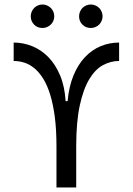

<svg xmlns="http://www.w3.org/2000/svg" viewBox="-20 -830 590 850"><path d="M279.3 -382.3H270.5C267.9 -425.6 259.8 -463.5 246.1 -496.1C232.4 -528.6 215.1 -555.7 194.1 -577.1C173.1 -598.6 149.3 -614.7 122.8 -625.5C96.3 -636.2 68.8 -641.6 40.5 -641.6V-560.1C56.8 -560.1 72.8 -557.5 88.4 -552.5C104 -547.4 118.9 -539 133.1 -527.1C147.2 -515.2 160.2 -499.8 171.9 -480.7C183.6 -461.7 193.8 -438.2 202.4 -410.2C211 -382.2 217.8 -349.4 222.7 -311.8C227.5 -274.2 230 -231 230 -182.1V0H317.4V-182.1C317.4 -254.7 322.7 -315.3 333.3 -363.8C343.8 -412.3 358 -451.1 375.7 -480.2C393.5 -509.4 413.7 -529.9 436.5 -542C459.3 -554 482.9 -560.1 507.3 -560.1V-641.6C478.7 -641.6 451.4 -636.2 425.5 -625.5C399.7 -614.7 376.5 -598.6 356.2 -577.1C335.9 -555.7 318.9 -528.6 305.4 -496.1C291.9 -463.5 283.2 -425.6 279.3 -382.3ZM168 -810.1C160.8 -810.1 154.1 -808.7 147.7 -805.9C141.4 -803.1 135.9 -799.5 131.3 -794.9C126.8 -790.4 123.1 -784.8 120.4 -778.3C117.6 -771.8 116.2 -765 116.2 -757.8C116.2 -743.2 121.2 -730.9 131.1 -720.9C141 -711 153.3 -706.1 168 -706.1C175.1 -706.1 181.9 -707.4 188.2 -710.2C194.6 -713 200.1 -716.6 204.8 -721.2C209.6 -725.7 213.3 -731.2 216.1 -737.5C218.8 -743.9 220.2 -750.7 220.2 -757.8C220.2 -765 218.8 -771.8 216.1 -778.3C213.3 -784.8 209.6 -790.4 204.8 -794.9C200.1 -799.5 194.6 -803.1 188.2 -805.9C181.9 -808.7 175.1 -810.1 168 -810.1ZM381.8 -810.1C374.7 -810.1 367.9 -808.7 361.6 -805.9C355.2 -803.1 349.8 -799.5 345.2 -794.9C340.7 -790.4 337 -784.8 334.2 -778.3C331.5 -771.8 330.1 -765 330.1 -757.8C330.1 -743.2 335 -730.9 345 -720.9C354.9 -711 367.2 -706.1 381.8 -706.1C389 -706.1 395.8 -707.4 402.3 -710.2C408.9 -713 414.4 -716.6 418.9 -721.2C423.5 -725.7 427.2 -731.2 429.9 -737.5C432.7 -743.9 434.1 -750.7 434.1 -757.8C434.1 -765 432.7 -771.8 429.9 -778.3C427.2 -784.8 423.5 -790.4 418.9 -794.9C414.4 -799.5 408.9 -803.1 402.3 -805.9C395.8 -808.7 389 -810.1 381.8 -810.1ZM0 -638.2Z"/></svg>

Font: CodeNewRoman Nerd Font Mono
Style: Regular
Weight: 400
Monospace: yes
Designer: Sam Radian
Foundry: Code New Roman
Version: Version 2.00 November 29, 2014;Nerd Fonts 3.2.1